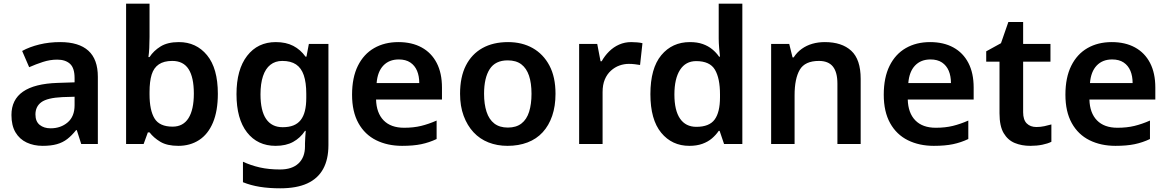

<svg xmlns="http://www.w3.org/2000/svg" viewBox="-20 -780 6326 1040"><path d="M306 -552Q407 -552 458.5 -505.5Q510 -459 510 -364V0H420L396 -75H392Q369 -46 344.5 -27Q320 -8 288 1Q256 10 211 10Q163 10 124.5 -8Q86 -26 64 -63Q42 -100 42 -157Q42 -240 104.5 -283.5Q167 -327 293 -331L384 -334V-357Q384 -412 359 -434.5Q334 -457 290 -457Q251 -457 212.5 -444.5Q174 -432 138 -416L100 -504Q140 -526 193 -539Q246 -552 306 -552ZM318 -254Q236 -250 204 -226.5Q172 -203 172 -160Q172 -122 195 -103.5Q218 -85 254 -85Q309 -85 346.5 -117Q384 -149 384 -210V-256Z M790 -580Q790 -548 788.5 -519.5Q787 -491 784 -471H790Q812 -505 850 -528.5Q888 -552 949 -552Q1043 -552 1101.5 -481Q1160 -410 1160 -272Q1160 -179 1133.5 -116Q1107 -53 1058.5 -21.5Q1010 10 946 10Q885 10 848.5 -12Q812 -34 790 -63H781L758 0H663V-760H790ZM913 -450Q868 -450 840.5 -431.5Q813 -413 801.5 -376Q790 -339 790 -281V-269Q790 -183 817 -138.5Q844 -94 915 -94Q972 -94 1001 -140Q1030 -186 1030 -273Q1030 -361 1001.5 -405.5Q973 -450 913 -450Z M1474 -552Q1529 -552 1568.5 -531.5Q1608 -511 1635 -473H1640L1653 -542H1759V6Q1759 83 1730.5 135Q1702 187 1644.5 213.5Q1587 240 1498 240Q1437 240 1387.5 232Q1338 224 1296 207V96Q1339 116 1387.5 127Q1436 138 1497 138Q1562 138 1597 105Q1632 72 1632 13V-3Q1632 -16 1633.5 -36.5Q1635 -57 1636 -71H1632Q1607 -33 1568 -11.5Q1529 10 1473 10Q1375 10 1318 -63Q1261 -136 1261 -270Q1261 -403 1318.5 -477.5Q1376 -552 1474 -552ZM1509 -450Q1471 -450 1444.5 -429Q1418 -408 1404.5 -367.5Q1391 -327 1391 -269Q1391 -180 1421.5 -135.5Q1452 -91 1511 -91Q1545 -91 1569 -100.5Q1593 -110 1608.5 -129.5Q1624 -149 1631.5 -179Q1639 -209 1639 -250V-272Q1639 -333 1625.5 -372.5Q1612 -412 1583.5 -431Q1555 -450 1509 -450Z M2138 -552Q2211 -552 2264 -523Q2317 -494 2345.5 -439Q2374 -384 2374 -306V-241H2017Q2019 -168 2058 -128Q2097 -88 2169 -88Q2220 -88 2261 -98Q2302 -108 2345 -127V-27Q2305 -8 2262 1Q2219 10 2158 10Q2079 10 2017.5 -20.5Q1956 -51 1921.5 -113Q1887 -175 1887 -267Q1887 -360 1918.5 -423.5Q1950 -487 2006.5 -519.5Q2063 -552 2138 -552ZM2140 -458Q2088 -458 2056.5 -425Q2025 -392 2020 -330H2251Q2251 -368 2239 -396.5Q2227 -425 2202.5 -441.5Q2178 -458 2140 -458Z M2989 -272Q2989 -205 2971 -152.5Q2953 -100 2919.5 -63.5Q2886 -27 2837.5 -8.5Q2789 10 2729 10Q2673 10 2626 -8.5Q2579 -27 2545 -63.5Q2511 -100 2491.5 -152.5Q2472 -205 2472 -272Q2472 -363 2503.5 -425Q2535 -487 2593 -519.5Q2651 -552 2732 -552Q2808 -552 2865.5 -519.5Q2923 -487 2956 -425Q2989 -363 2989 -272ZM2602 -272Q2602 -216 2615.5 -174.5Q2629 -133 2657.5 -111Q2686 -89 2731 -89Q2776 -89 2804.5 -111Q2833 -133 2846 -174.5Q2859 -216 2859 -272Q2859 -330 2845.5 -370Q2832 -410 2804 -431.5Q2776 -453 2730 -453Q2663 -453 2632.5 -405.5Q2602 -358 2602 -272Z M3399 -552Q3414 -552 3431.5 -550.5Q3449 -549 3460 -546L3447 -428Q3435 -430 3419.5 -432Q3404 -434 3386 -434Q3360 -434 3335 -425Q3310 -416 3289 -397Q3268 -378 3256 -349.5Q3244 -321 3244 -281V0H3117V-542H3215L3233 -448H3239Q3255 -477 3279 -501Q3303 -525 3333.5 -538.5Q3364 -552 3399 -552Z M3714 10Q3620 10 3561.5 -61Q3503 -132 3503 -270Q3503 -410 3562 -481Q3621 -552 3717 -552Q3757 -552 3786.5 -541.5Q3816 -531 3838 -513Q3860 -495 3875 -473H3880Q3878 -489 3875.5 -518.5Q3873 -548 3873 -571V-760H4001V0H3902L3878 -71H3873Q3858 -49 3836.5 -30.5Q3815 -12 3784.5 -1Q3754 10 3714 10ZM3752 -93Q3822 -93 3851 -132.5Q3880 -172 3880 -253V-269Q3880 -356 3852.5 -402.5Q3825 -449 3751 -449Q3694 -449 3663.5 -401.5Q3633 -354 3633 -268Q3633 -182 3663.5 -137.5Q3694 -93 3752 -93Z M4448 -552Q4540 -552 4591 -505Q4642 -458 4642 -353V0H4516V-327Q4516 -389 4491.5 -419.5Q4467 -450 4416 -450Q4340 -450 4312 -402Q4284 -354 4284 -264V0H4157V-542H4255L4273 -469H4279Q4297 -497 4323 -515.5Q4349 -534 4380.5 -543Q4412 -552 4448 -552Z M5018 -552Q5091 -552 5144 -523Q5197 -494 5225.5 -439Q5254 -384 5254 -306V-241H4897Q4899 -168 4938 -128Q4977 -88 5049 -88Q5100 -88 5141 -98Q5182 -108 5225 -127V-27Q5185 -8 5142 1Q5099 10 5038 10Q4959 10 4897.5 -20.5Q4836 -51 4801.5 -113Q4767 -175 4767 -267Q4767 -360 4798.5 -423.5Q4830 -487 4886.5 -519.5Q4943 -552 5018 -552ZM5020 -458Q4968 -458 4936.5 -425Q4905 -392 4900 -330H5131Q5131 -368 5119 -396.5Q5107 -425 5082.5 -441.5Q5058 -458 5020 -458Z M5594 -92Q5616 -92 5637 -96.5Q5658 -101 5675 -106V-12Q5655 -2 5625.5 4Q5596 10 5561 10Q5514 10 5476.5 -5.5Q5439 -21 5416.5 -59Q5394 -97 5394 -166V-446H5322V-502L5402 -546L5442 -661H5522V-542H5670V-446H5522V-172Q5522 -131 5541.5 -111.5Q5561 -92 5594 -92Z M6002 -552Q6075 -552 6128 -523Q6181 -494 6209.5 -439Q6238 -384 6238 -306V-241H5881Q5883 -168 5922 -128Q5961 -88 6033 -88Q6084 -88 6125 -98Q6166 -108 6209 -127V-27Q6169 -8 6126 1Q6083 10 6022 10Q5943 10 5881.5 -20.5Q5820 -51 5785.5 -113Q5751 -175 5751 -267Q5751 -360 5782.5 -423.5Q5814 -487 5870.5 -519.5Q5927 -552 6002 -552ZM6004 -458Q5952 -458 5920.5 -425Q5889 -392 5884 -330H6115Q6115 -368 6103 -396.5Q6091 -425 6066.5 -441.5Q6042 -458 6004 -458Z"/></svg>

Font: Noto Sans Khmer SemiBold
Style: Regular
Weight: 600
Version: Version 2.003